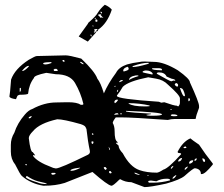

<svg xmlns="http://www.w3.org/2000/svg" viewBox="-20 -764 938 804"><path d="M625 -504.9Q666 -504.9 724.6 -469.7Q775.4 -433.6 775.4 -418.9Q813.5 -335.9 813.5 -320.3V-312.5Q799.8 -277.3 799.8 -266.6L793.9 -265.6H710Q697.3 -265.6 682.6 -261.7Q534.2 -272.5 486.3 -272.5H464.8Q452.1 -255.9 452.1 -249Q460 -235.4 460 -214.8Q460 -176.8 470.7 -170.9L472.7 -165V-164.1L465.8 -167V-164.1L476.6 -154.3Q476.6 -140.6 494.1 -122.1Q524.4 -65.4 563.5 -51.8Q593.8 -41 636.7 -41Q644.5 -41 664.1 -53.7Q684.6 -58.6 738.3 -118.2V-120.1Q738.3 -123 725.6 -124L723.6 -127.9Q745.1 -170.9 777.3 -184.6Q783.2 -178.7 813.5 -158.2Q839.8 -118.2 871.1 -79.1V-75.2Q838.9 -35.2 825.2 -35.2H821.3Q821.3 -56.6 795.9 -59.6Q789.1 -59.6 752.9 -27.3Q734.4 -11.7 675.8 4.9Q609.4 19.5 585 19.5L530.3 -1Q504.9 -1 483.4 -13.7L479.5 -11.7Q454.1 13.7 447.3 13.7H446.3Q430.7 11.7 367.2 -43.9Q252 1 251 2Q212.9 13.7 166 13.7H161.1Q108.4 4.9 71.3 -27.3Q64.5 -33.2 43 -76.2Q25.4 -97.7 25.4 -128.9V-157.2Q25.4 -184.6 40 -208Q52.7 -248 84 -284.2Q99.6 -302.7 115.2 -307.6Q166 -335 215.8 -335L259.8 -335.9H265.6Q302.7 -335.9 318.4 -325.2H324.2Q329.1 -325.2 329.1 -329.1Q318.4 -375 293.9 -417Q272.5 -453.1 213.9 -453.1L173.8 -459Q122.1 -448.2 122.1 -437.5Q101.6 -411.1 97.7 -372.1Q95.7 -367.2 62.5 -367.2L56.6 -365.2Q52.7 -365.2 46.9 -348.6Q19.5 -352.5 19.5 -360.4Q21.5 -366.2 26.4 -430.7Q42 -475.6 100.6 -513.7Q127.9 -529.3 133.8 -529.3L254.9 -532.2Q270.5 -532.2 320.3 -518.6Q377 -464.8 387.7 -434.6Q401.4 -418 415 -373Q432.6 -414.1 465.8 -459Q477.5 -482.4 511.7 -494.1Q535.2 -501 567.4 -504.9Q576.2 -507.8 625 -504.9ZM100.6 -185.5Q107.4 -127 117.2 -127L127 -114.3V-113.3L118.2 -114.3V-111.3Q136.7 -85.9 194.3 -64.5Q201.2 -60.5 213.9 -58.6Q231.4 -58.6 348.6 -116.2Q356.4 -121.1 356.4 -127V-131.8Q347.7 -171.9 341.8 -225.6L339.8 -226.6Q339.8 -237.3 318.4 -244.1Q246.1 -264.6 219.7 -264.6Q145.5 -248 118.2 -214.8Q100.6 -197.3 100.6 -185.5ZM469.7 -364.3V-362.3Q469.7 -349.6 645.5 -337.9L655.3 -334L668 -335.9Q709 -321.3 720.7 -321.3Q720.7 -320.3 726.6 -318.4Q733.4 -325.2 733.4 -334V-352.5Q733.4 -365.2 683.6 -409.2Q664.1 -429.7 633.8 -434.6L600.6 -440.4Q517.6 -423.8 494.1 -400.4Q483.4 -380.9 469.7 -364.3ZM507.8 -299.8V-296.9Q531.2 -292 611.3 -288.1L612.3 -287.1V-286.1L592.8 -283.2Q592.8 -279.3 617.2 -279.3Q658.2 -279.3 658.2 -285.2Q658.2 -293.9 507.8 -299.8ZM636.7 -457V-455.1Q691.4 -423.8 696.3 -423.8H698.2L707 -426.8L711.9 -425.8L713.9 -426.8V-428.7Q708 -433.6 698.2 -434.6L677.7 -443.4Q669.9 -460.9 645.5 -460.9H643.6Q636.7 -460 636.7 -457ZM634.8 -4.9 613.3 -7.8H610.4Q601.6 -7.8 600.6 -3.9V-2.9L603.5 1H621.1Q656.2 1 692.4 -8.8V-10.7Q690.4 -15.6 680.7 -15.6H676.8Q654.3 -15.6 634.8 -4.9ZM518.6 -332V-330.1Q537.1 -318.4 585 -318.4H593.8L606.4 -319.3V-322.3Q563.5 -332 518.6 -332ZM90.8 -26.4 87.9 -22.5Q91.8 -13.7 136.7 0Q151.4 6.8 175.8 6.8V5.9Q175.8 2.9 138.7 -4.9Q117.2 -10.7 93.8 -26.4ZM535.2 -485.4V-483.4H536.1Q554.7 -483.4 595.7 -495.1Q603.5 -497.1 603.5 -499L601.6 -501H600.6Q574.2 -501 536.1 -487.3ZM577.1 -462.9V-461.9Q577.1 -460 617.2 -452.1L619.1 -453.1V-457Q610.4 -468.8 592.8 -468.8H588.9Q577.1 -466.8 577.1 -462.9ZM736.3 -395.5H733.4Q744.1 -363.3 750 -361.3H752.9L754.9 -364.3Q748 -394.5 738.3 -394.5ZM496.1 -468.8V-466.8L498 -464.8H499Q518.6 -469.7 518.6 -474.6V-479.5L514.6 -484.4H513.7Q496.1 -478.5 496.1 -468.8ZM645.5 -478.5H617.2V-475.6Q617.2 -470.7 656.2 -469.7H658.2V-472.7Q658.2 -477.5 645.5 -478.5ZM161.1 -500V-497.1Q162.1 -494.1 170.9 -494.1Q179.7 -494.1 195.3 -500V-503.9H191.4Q169.9 -503.9 161.1 -500ZM520.5 -428.7Q530.3 -436.5 559.6 -445.3V-447.3L557.6 -448.2H548.8Q520.5 -443.4 520.5 -428.7ZM275.4 -50.8V-48.8H279.3Q293 -48.8 315.4 -60.5V-61.5H311.5Q278.3 -57.6 275.4 -50.8ZM73.2 -468.8V-466.8H74.2Q83 -466.8 100.6 -485.4V-488.3H99.6Q89.8 -488.3 73.2 -468.8ZM771.5 -81.1 774.4 -78.1Q789.1 -83 789.1 -91.8V-92.8H787.1Q773.4 -92.8 771.5 -81.1ZM695.3 -281.2Q695.3 -277.3 711.9 -277.3L722.7 -278.3V-279.3Q722.7 -285.2 702.1 -285.2Q695.3 -284.2 695.3 -281.2ZM711.9 -409.2Q716.8 -401.4 722.7 -401.4H723.6L725.6 -404.3V-410.2L720.7 -416Q711.9 -416 711.9 -409.2ZM725.6 -89.8 726.6 -87.9H728.5Q738.3 -87.9 742.2 -100.6V-102.5Q731.4 -102.5 725.6 -89.8ZM459 -338.9V-335.9L460.9 -332H461.9Q468.8 -335.9 473.6 -343.8V-346.7H469.7Q461.9 -346.7 459 -338.9ZM197.3 -40 194.3 -37.1Q196.3 -32.2 202.1 -32.2Q212.9 -34.2 212.9 -37.1V-38.1L210 -40ZM209 -475.6 204.1 -471.7 207 -466.8H219.7L222.7 -469.7L216.8 -475.6ZM828.1 -100.6H827.1V-99.6Q830.1 -85.9 835 -85.9H836.9L838.9 -89.8V-90.8Q837.9 -100.6 828.1 -100.6ZM702.1 -15.6Q710.9 -15.6 718.8 -30.3H715.8Q702.1 -22.5 702.1 -15.6ZM543 -41V-40Q543 -35.2 563.5 -31.2L564.5 -32.2V-33.2Q548.8 -41 543 -41ZM417 -64.5 414.1 -61.5Q417 -54.7 421.9 -52.7H422.9L426.8 -56.6V-58.6L421.9 -64.5ZM458 -283.2H459L476.6 -285.2V-286.1L472.7 -290H469.7Q460.9 -290 458 -283.2ZM752.9 -53.7H756.8Q766.6 -62.5 766.6 -66.4H764.6Q752.9 -61.5 752.9 -53.7ZM317.4 -504.9H315.4V-502.9Q323.2 -495.1 329.1 -495.1H330.1V-497.1Q322.3 -504.9 317.4 -504.9ZM479.5 -422.9V-419.9H480.5Q494.1 -424.8 494.1 -426.8V-428.7H489.3Q484.4 -428.7 479.5 -422.9ZM364.3 -171.9 363.3 -170.9V-165L366.2 -161.1H367.2L371.1 -165V-170.9L368.2 -171.9ZM65.4 -396.5 62.5 -394.5V-379.9H63.5Q67.4 -380.9 67.4 -386.7V-394.5ZM438.5 -47.9 436.5 -43.9V-42L440.4 -38.1H444.3L447.3 -40V-42L442.4 -47.9ZM748 -145.5 751 -143.6H753.9Q760.7 -143.6 760.7 -146.5L757.8 -150.4H756.8Q751 -150.4 748 -145.5ZM769.5 -352.5 768.6 -349.6V-343.8L769.5 -339.8Q775.4 -341.8 775.4 -346.7V-349.6L772.5 -352.5ZM793.9 -91.8 794.9 -90.8H796.9Q803.7 -91.8 803.7 -100.6H800.8Q793.9 -96.7 793.9 -91.8ZM111.3 -278.3 100.6 -273.4V-268.6H102.5Q109.4 -268.6 112.3 -276.4V-278.3ZM695.3 -57.6H698.2Q704.1 -63.5 706.1 -68.4L705.1 -69.3Q695.3 -65.4 695.3 -57.6ZM243.2 -512.7 241.2 -509.8 244.1 -505.9H250L251 -507.8L248 -512.7ZM87.9 -77.1 85.9 -75.2V-74.2L87.9 -72.3H92.8V-74.2L89.8 -77.1ZM469.7 -379.9V-377.9Q474.6 -380.9 474.6 -386.7V-388.7Q469.7 -385.7 469.7 -379.9ZM488.3 -291 484.4 -290V-285.2H489.3V-288.1L488.3 -290ZM438.5 -135.7H439.5L440.4 -136.7V-138.7Q440.4 -143.6 434.6 -149.4Q436.5 -141.6 438.5 -135.7ZM367.2 -206.1 364.3 -203.1 367.2 -199.2 371.1 -200.2V-203.1L368.2 -206.1ZM601.6 -30.3H597.7V-27.3H601.6ZM460.9 -404.3 459 -401.4V-400.4H460.9L463.9 -402.3V-404.3ZM698.2 -307.6H694.3V-303.7H698.2ZM384.8 -635.7H383.8L379.9 -631.8Q386.7 -640.6 388.7 -641.6V-642.6H381.8L374 -640.6V-639.6L378.9 -631.8L381.8 -627.9L356.4 -599.6L347.7 -589.8L309.6 -611.3L347.7 -664.1Q349.6 -669.9 352.5 -670.9Q382.8 -697.3 389.6 -710.9Q401.4 -729.5 418.9 -744.1Q437.5 -736.3 448.2 -723.6Q428.7 -665 390.6 -639.6V-636.7L382.8 -628.9ZM413.1 -688.5 401.4 -701.2Q412.1 -714.8 402.3 -714.8H400.4V-712.9L405.3 -706.1L401.4 -704.1H393.6L391.6 -702.1V-701.2V-699.2Q396.5 -696.3 402.3 -688.5Q402.3 -693.4 413.1 -688.5ZM387.7 -673.8V-674.8Q388.7 -681.6 384.8 -682.6H382.8L379.9 -680.7Q378.9 -676.8 379.9 -674.3Q380.9 -671.9 384.8 -672.9ZM362.3 -619.1H359.4L358.4 -616.2L363.3 -611.3H364.3ZM377 -631.8 376 -634.8 373 -630.9V-629.9L374 -626L377 -628.9ZM380.9 -685.5 378.9 -689.5 377 -688.5Q377 -683.6 377.9 -683.6H380.9ZM371.1 -656.2 370.1 -657.2H367.2V-655.3L369.1 -653.3H371.1Z"/></svg>

Font: Love Ya Like A Sister
Style: Regular
Weight: 400
Designer: Kimberly Geswein
Foundry: Kimberly Geswein
Version: Version 1.002 2007